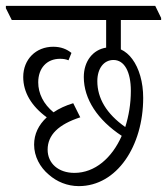

<svg xmlns="http://www.w3.org/2000/svg" viewBox="-48 -643 568 653"><path d="M220 -10C350 -10 439 -147 439 -310C439 -364 425 -411 402 -442C391 -457 378 -468 363 -475V-575H500V-582L480 -623H-28V-615L-8 -575H313V-481C268 -474 237 -435 237 -381C237 -306 284 -235 366 -181C333 -106 275 -55 205 -55C151 -55 114 -87 114 -134C114 -184 151 -220 225 -244L201 -292C175 -284 153 -274 134 -261C100 -289 82 -325 82 -363C82 -411 111 -443 156 -443C166 -443 175 -442 185 -438L195 -463C179 -476 159 -484 133 -484C74 -484 31 -441 31 -381C31 -329 59 -282 111 -244C83 -218 68 -187 68 -151C68 -111 88 -74 118 -49C145 -25 181 -10 220 -10ZM283 -367C283 -410 305 -439 338 -439C375 -439 397 -399 397 -334C397 -290 390 -249 378 -211C314 -256 283 -309 283 -367Z"/></svg>

Font: Noto Serif Devanagari ExtraCondensed Light
Style: Regular
Weight: 300
Width: 2
Designer: Universal Thirst, Indian Type Foundry and the Monotype Design Team
Foundry: Monotype Imaging Inc.
Version: Version 2.004